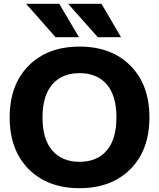

<svg xmlns="http://www.w3.org/2000/svg" viewBox="-20 -987 842 1017"><path d="M131.8 -91.3Q31.2 -192.4 31.2 -365.2Q31.2 -538.1 131.8 -639.2Q232.4 -740.2 401.4 -740.2Q570.3 -740.2 670.9 -639.2Q771.5 -538.1 771.5 -365.2Q771.5 -192.4 670.9 -91.3Q570.3 9.8 401.4 9.8Q232.4 9.8 131.8 -91.3ZM118.2 -966.8H293.9L398.4 -790H274.4ZM256.8 -539.6Q205.1 -479.5 205.1 -364.7Q205.1 -250 256.8 -189.9Q308.6 -129.9 401.4 -129.9Q494.1 -129.9 545.4 -189.9Q596.7 -250 596.7 -365.2Q596.7 -480.5 545.4 -540Q494.1 -599.6 401.4 -599.6Q308.6 -599.6 256.8 -539.6ZM340.8 -966.8H517.6L621.1 -790H498Z"/></svg>

Font: GenEi M Gothic v2 Heavy
Style: Regular
Weight: 800
Version: Version 2.0